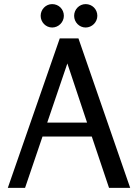

<svg xmlns="http://www.w3.org/2000/svg" viewBox="-20 -915 671 935"><path d="M291 -838C291 -870 266 -895 234 -895C203 -895 178 -869 178 -838C178 -807 203 -781 234 -781C265 -781 291 -807 291 -838ZM454 -838C454 -870 429 -895 397 -895C366 -895 341 -869 341 -838C341 -807 366 -781 397 -781C428 -781 454 -807 454 -838ZM362 -728H271L18 0H102L187 -250H427L511 0H614ZM308 -606 404 -318H210Z"/></svg>

Font: Rosario
Style: Regular
Weight: 400
Designer: Hector Gatti
Foundry: Omnibus Type
Version: Version 1.100